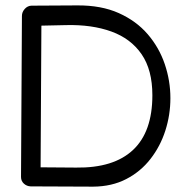

<svg xmlns="http://www.w3.org/2000/svg" viewBox="-20 -696 706 718"><path d="M269.5 -675.8Q358.9 -676.3 424.3 -647Q489.7 -617.7 532.5 -567.9Q575.2 -518.1 596.2 -456.1Q617.2 -394 617.2 -329.1Q617.2 -266.6 598.4 -207.8Q579.6 -148.9 542.7 -101.6Q505.9 -54.2 452.1 -26.4Q398.4 1.5 328.1 2L94.7 1Q80.1 0.5 69.3 -9.3Q58.6 -19 58.6 -34.2L62 -636.2Q62 -650.9 72.5 -662.6Q83 -674.3 97.7 -674.8ZM549.8 -339.8Q549.8 -434.6 509.5 -493.2Q469.2 -551.8 396.5 -578.1Q323.7 -604.5 227.1 -602.1L134.8 -600.1L131.8 -70.3L264.6 -69.3Q405.3 -67.4 477.5 -135.3Q549.8 -203.1 549.8 -339.8Z"/></svg>

Font: Manjari
Style: Regular
Weight: 400
Designer: Santhosh Thottingal <santhosh.thottingal@gmail.com>
Foundry: SMC
Version: Version 2.000